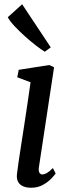

<svg xmlns="http://www.w3.org/2000/svg" viewBox="-20 -872 336 902"><path d="M126.5 10Q104.5 10 88.8 3.2Q73 -3.5 65.2 -17.5Q57.5 -31.5 59.5 -53Q61.5 -73 66.8 -108Q72 -143 79 -188.2Q86 -233.5 93.8 -284Q101.5 -334.5 109.2 -386.2Q117 -438 123.5 -485.5L61 -509L68 -544L211.5 -566.5L234 -556L163 -88Q160 -70 165 -61.2Q170 -52.5 178 -52.5Q188.5 -52.5 200 -59Q211.5 -65.5 228.5 -82.5L241.5 -57Q237 -50 221.8 -33.8Q206.5 -17.5 182.2 -3.8Q158 10 126.5 10ZM190.5 -629Q175 -638 149.8 -657.5Q124.5 -677 97.5 -701.2Q70.5 -725.5 48.2 -749.2Q26 -773 16.5 -791L84 -852L218.5 -649.5Z"/></svg>

Font: Merriweather Light 18pt
Style: Italic
Weight: 400
Italic angle: -7.8°
Version: Version 2.101